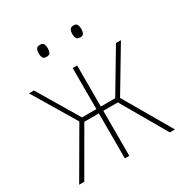

<svg xmlns="http://www.w3.org/2000/svg" viewBox="-165 -843 931 972"><g transform="rotate(-30 300.0 -356.5)"><path d="M20 0 181 -277 31 -528H60L203 -288H287V-528H313V-288H397L540 -528H569L419 -277L580 0H550L398 -263H313V0H287V-263H202L50 0ZM398 -643Q382 -643 376.5 -653Q371 -663 371 -678Q371 -692 376.5 -702.5Q382 -713 398 -713Q415 -713 419.5 -702Q424 -691 424 -678Q424 -665 419.5 -654Q415 -643 398 -643ZM201 -643Q185 -643 180 -653Q175 -663 175 -678Q175 -693 180 -703Q185 -713 201 -713Q219 -713 223.5 -702Q228 -691 228 -678Q228 -665 223.5 -654Q219 -643 201 -643Z"/></g></svg>

Font: Noto Sans Mono Thin
Style: Regular
Weight: 100
Designer: Monotype Design Team
Foundry: Monotype Imaging Inc.
Version: Version 2.014